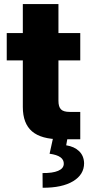

<svg xmlns="http://www.w3.org/2000/svg" viewBox="-20 -676 434 932"><path d="M369.6 -515.6V-382.8H263.7V-186.5Q263.7 -157.7 275.9 -145.3Q288.1 -132.8 317.9 -132.8H369.6V0H273.4Q180.2 0 135.5 -38.3Q90.8 -76.7 90.8 -156.7V-382.8H12.7V-515.6H90.8V-656.2H263.7V-515.6ZM236.8 -2.9H307.1L301.3 29.3Q340.3 35.2 363.8 57.6Q387.2 80.1 388.2 116.2Q388.2 171.4 335 203.6Q281.7 235.8 187 235.4L186.5 164.1Q235.4 164.6 262 153.3Q288.6 142.1 289.6 120.1Q291.5 79.6 220.7 70.3Z"/></svg>

Font: Inter Display Extra Bold
Style: Regular
Weight: 800
Designer: Rasmus Andersson
Foundry: rsms
Version: Version 4.000;git-4fc901f